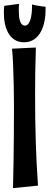

<svg xmlns="http://www.w3.org/2000/svg" viewBox="-23 -952 255 990"><path d="M173 5C162 -145 158 -296 158 -466C158 -533 159 -626 162 -707L39 -701C49 -609 49 -394 49 -394C49 -394 49 -158 44 18L173 5ZM212 -917C212 -917 170 -921 142 -929C142 -925 142 -921 142 -916C142 -870 132 -820 106 -820C79 -820 74 -859 74 -897C74 -909 74 -921 75 -932L-1 -922C-3 -909 -3 -896 -3 -884C-3 -803 28 -734 101 -734C185 -734 212 -826 212 -899C212 -905 212 -911 212 -917Z"/></svg>

Font: Rum Raisin
Style: Regular
Weight: 400
Designer: Astigmatic (AOETI)
Foundry: Astigmatic (AOETI)
Version: Version 1.000